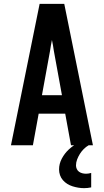

<svg xmlns="http://www.w3.org/2000/svg" viewBox="-20 -755 540 998"><path d="M37 0 186 -735H314L463 0H349L319 -164H181L151 0ZM198 -260H302L260 -490Q258 -504 255.5 -518.5Q253 -533 250 -547Q247 -533 244.5 -518.5Q242 -504 240 -490ZM417 223Q402 223 387 220.5Q372 218 357.5 213.5Q343 209 330 201Q317 193 307 181.5Q297 170 292 155.5Q287 141 287 126Q287 96 301.5 69Q316 42 337.5 22Q359 2 385.5 -12Q412 -26 441 -33V0Q427 8 415.5 19.5Q404 31 395.5 44.5Q387 58 381 73.5Q375 89 375 105Q375 114 379 123Q383 132 390.5 137.5Q398 143 407.5 145.5Q417 148 427 148Q433 148 440 147Q447 146 454 144V219Q445 221 435.5 222Q426 223 417 223Z"/></svg>

Font: Iosevka Term
Style: Bold
Weight: 700
Monospace: yes
Designer: Belleve Invis
Foundry: Belleve Invis
Version: Version 30.0.1